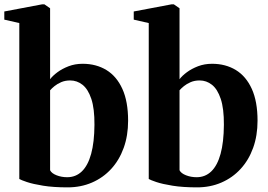

<svg xmlns="http://www.w3.org/2000/svg" viewBox="-22 -838 1216 870"><path d="M-2.5 -749V-786L169.5 -818.5H179L205 -800.5V-479Q216.5 -494.5 238 -510.5Q259.5 -526.5 288.8 -537.8Q318 -549 352.5 -549Q413.5 -549 460 -520.8Q506.5 -492.5 532.5 -435.2Q558.5 -378 558.5 -291Q558.5 -223.5 538.5 -168Q518.5 -112.5 481.8 -72.5Q445 -32.5 394.8 -10.8Q344.5 11 284.5 11Q220 11 173.5 3.5Q127 -4 99.8 -13.2Q72.5 -22.5 65.5 -27V-733.5ZM296 -473.5Q273.5 -473.5 255.5 -465.8Q237.5 -458 225 -447.8Q212.5 -437.5 205 -429V-66.5Q212 -52.5 234.2 -43.8Q256.5 -35 282.5 -35Q321.5 -35 349 -61.5Q376.5 -88 391 -140.8Q405.5 -193.5 406 -272.5Q406.5 -346 391.8 -390Q377 -434 352 -453.8Q327 -473.5 296 -473.5Z M584 -749V-786L756 -818.5H765.5L791.5 -800.5V-479Q803 -494.5 824.5 -510.5Q846 -526.5 875.2 -537.8Q904.5 -549 939 -549Q1000 -549 1046.5 -520.8Q1093 -492.5 1119 -435.2Q1145 -378 1145 -291Q1145 -223.5 1125 -168Q1105 -112.5 1068.2 -72.5Q1031.5 -32.5 981.2 -10.8Q931 11 871 11Q806.5 11 760 3.5Q713.5 -4 686.2 -13.2Q659 -22.5 652 -27V-733.5ZM882.5 -473.5Q860 -473.5 842 -465.8Q824 -458 811.5 -447.8Q799 -437.5 791.5 -429V-66.5Q798.5 -52.5 820.8 -43.8Q843 -35 869 -35Q908 -35 935.5 -61.5Q963 -88 977.5 -140.8Q992 -193.5 992.5 -272.5Q993 -346 978.2 -390Q963.5 -434 938.5 -453.8Q913.5 -473.5 882.5 -473.5Z"/></svg>

Font: Merriweather 72pt
Style: Bold
Weight: 700
Version: Version 2.100